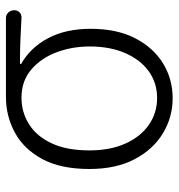

<svg xmlns="http://www.w3.org/2000/svg" viewBox="2 -576 587 630"><g transform="rotate(-90 295.0 -260.5)"><path d="M288 13Q226 13 173 -19Q120 -51 88 -112Q56 -173 56 -260Q56 -355 89 -415.5Q122 -476 176 -505Q230 -534 292 -534H551Q562 -534 569.5 -526Q577 -518 577 -507Q577 -496 569.5 -489Q562 -482 551 -483Q514 -485 480.5 -486.5Q447 -488 401 -488V-484Q454 -454 485 -396Q516 -338 516 -256Q516 -170 485 -110Q454 -50 402.5 -18.5Q351 13 288 13ZM289 -38Q338 -38 376 -65Q414 -92 436 -142Q458 -192 458 -259Q458 -318 438.5 -369Q419 -420 381.5 -451.5Q344 -483 290 -483Q242 -483 202.5 -458Q163 -433 140 -383.5Q117 -334 117 -260Q117 -192 139.5 -142Q162 -92 201 -65Q240 -38 289 -38Z"/></g></svg>

Font: Chiron GoRound TC L
Style: Regular
Weight: 300
Designer: Ryoko NISHIZUKA 西塚涼子 (kana, bopomofo & ideographs); Paul D. Hunt (Latin, Greek & Cyrillic); Sandoll Communications 산돌커뮤니
Foundry: Adobe
Version: Version 1.000;hotconv 1.1.1;makeotfexe 2.6.0